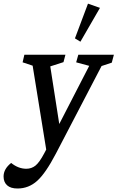

<svg xmlns="http://www.w3.org/2000/svg" viewBox="-53 -820 651 1064"><path d="M275.4 -132.8 441.4 -455.1 369.1 -474.6 380.9 -516.6H578.1L566.4 -472.7L509.8 -454.1L256.8 31.2Q200.2 139.6 153.1 182.1Q106 224.6 43.9 224.6Q5.9 224.6 -13.7 206.8Q-33.2 189 -33.2 158.2Q-33.2 116.2 8.8 83Q48.8 115.2 92.8 115.2Q121.6 115.2 143.6 97.7Q165.5 80.1 192.4 29.3L203.1 8.8L127.9 -456.1L72.3 -474.6L82 -516.6H309.6L298.8 -475.6L225.6 -452.1ZM501 -776.4 392.6 -588.9 362.3 -607.4 434.6 -799.8Z"/></svg>

Font: Neuton
Style: Italic
Weight: 400
Italic angle: -9°
Designer: Brian M Zick
Version: Version 1.32